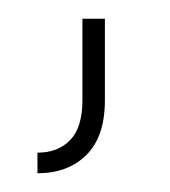

<svg xmlns="http://www.w3.org/2000/svg" viewBox="-20 -62 181 205"><path d="M68 -42H92V45Q92 84 72.2 103.5Q52.5 123 20 123V101Q42 101 55 87.5Q68 74 68 45Z"/></svg>

Font: Hepta Slab ExtraLight ExtraLight
Style: Regular
Weight: 250
Version: Version 1.102